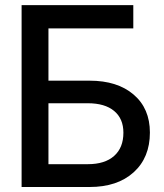

<svg xmlns="http://www.w3.org/2000/svg" viewBox="-20 -748 654 768"><path d="M66.4 0V-727.5H513.2V-634.3H173.8V-425.3H338.4Q449.7 -425.3 514.6 -369.6Q579.6 -314 579.6 -217.8Q579.6 -117.7 514.6 -58.8Q449.7 0 338.4 0ZM173.8 -91.3H331.5Q399.4 -91.3 436.5 -124.3Q473.6 -157.2 473.6 -217.3Q473.6 -273.4 436.5 -304.2Q399.4 -335 331.5 -335H173.8Z"/></svg>

Font: Inter Display Medium
Style: Regular
Weight: 500
Designer: Rasmus Andersson
Foundry: rsms
Version: Version 4.001;git-9221beed3